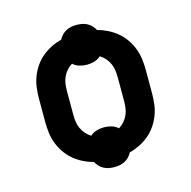

<svg xmlns="http://www.w3.org/2000/svg" viewBox="-92 -654 785 788"><g transform="rotate(-15 300.0 -260.0)"><path d="M300 42Q288 42 277 40Q266 38 255.5 32.5Q245 27 237 18.5Q229 10 224 0Q201 -6 180 -16.5Q159 -27 141 -42Q123 -57 109.5 -76.5Q96 -96 87.5 -118Q79 -140 76 -163.5Q73 -187 73 -210V-310Q73 -333 76 -356.5Q79 -380 87.5 -402Q96 -424 109.5 -443.5Q123 -463 141 -478Q159 -493 180 -503.5Q201 -514 224 -520Q229 -530 237 -538.5Q245 -547 255.5 -552.5Q266 -558 277 -560Q288 -562 300 -562Q312 -562 323 -560Q334 -558 344.5 -552.5Q355 -547 363 -538.5Q371 -530 376 -520Q399 -514 420 -503.5Q441 -493 459 -478Q477 -463 490.5 -443.5Q504 -424 512.5 -402Q521 -380 524 -356.5Q527 -333 527 -310V-210Q527 -187 524 -163.5Q521 -140 512.5 -118Q504 -96 490.5 -76.5Q477 -57 459 -42Q441 -27 420 -16.5Q399 -6 376 0Q371 10 363 18.5Q355 27 344.5 32.5Q334 38 323 40Q312 42 300 42ZM359 -107Q372 -115 382 -126.5Q392 -138 398 -151.5Q404 -165 406 -180Q408 -195 408 -210V-310Q408 -325 406 -340Q404 -355 398 -368.5Q392 -382 382 -393.5Q372 -405 359 -413Q347 -402 331.5 -397.5Q316 -393 300 -393Q284 -393 268.5 -397.5Q253 -402 241 -413Q228 -405 218 -393.5Q208 -382 202 -368.5Q196 -355 194 -340Q192 -325 192 -310V-210Q192 -195 194 -180Q196 -165 202 -151.5Q208 -138 218 -126.5Q228 -115 241 -107Q253 -118 268.5 -122.5Q284 -127 300 -127Q316 -127 331.5 -122.5Q347 -118 359 -107Z"/></g></svg>

Font: Iosevka Aile
Style: Bold
Weight: 700
Designer: Belleve Invis
Foundry: Belleve Invis
Version: Version 28.0.1; ttfautohint (v1.8.4)